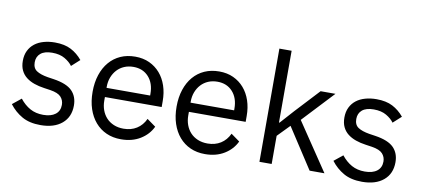

<svg xmlns="http://www.w3.org/2000/svg" viewBox="-69 -982 2727 1236"><g transform="rotate(10 1294.5 -364.0)"><path d="M240 12Q168 12 119.5 -15.5Q71 -43 36 -89L93 -135Q123 -97 160 -76.5Q197 -56 246 -56Q297 -56 325.5 -78Q354 -100 354 -140Q354 -170 334.5 -191.5Q315 -213 264 -221L223 -227Q187 -232 157 -242.5Q127 -253 104.5 -270.5Q82 -288 69.5 -314Q57 -340 57 -376Q57 -414 71 -442.5Q85 -471 109.5 -490Q134 -509 168 -518.5Q202 -528 241 -528Q304 -528 346.5 -506Q389 -484 421 -445L368 -397Q351 -421 318 -440.5Q285 -460 235 -460Q185 -460 159.5 -438.5Q134 -417 134 -380Q134 -342 159.5 -325Q185 -308 233 -300L273 -294Q359 -281 395 -244.5Q431 -208 431 -149Q431 -74 380 -31Q329 12 240 12Z M766 12Q713 12 670.5 -7Q628 -26 597.5 -61.5Q567 -97 550.5 -146.5Q534 -196 534 -258Q534 -319 550.5 -369Q567 -419 597.5 -454.5Q628 -490 670.5 -509Q713 -528 766 -528Q818 -528 859 -509Q900 -490 929 -456.5Q958 -423 973.5 -377Q989 -331 989 -276V-238H618V-214Q618 -181 628.5 -152.5Q639 -124 658.5 -103Q678 -82 706.5 -70Q735 -58 771 -58Q820 -58 856.5 -81Q893 -104 913 -147L970 -106Q945 -53 892 -20.5Q839 12 766 12ZM766 -461Q733 -461 706 -449.5Q679 -438 659.5 -417Q640 -396 629 -367.5Q618 -339 618 -305V-298H903V-309Q903 -378 865.5 -419.5Q828 -461 766 -461Z M1315 12Q1262 12 1219.5 -7Q1177 -26 1146.5 -61.5Q1116 -97 1099.5 -146.5Q1083 -196 1083 -258Q1083 -319 1099.5 -369Q1116 -419 1146.5 -454.5Q1177 -490 1219.5 -509Q1262 -528 1315 -528Q1367 -528 1408 -509Q1449 -490 1478 -456.5Q1507 -423 1522.5 -377Q1538 -331 1538 -276V-238H1167V-214Q1167 -181 1177.5 -152.5Q1188 -124 1207.5 -103Q1227 -82 1255.5 -70Q1284 -58 1320 -58Q1369 -58 1405.5 -81Q1442 -104 1462 -147L1519 -106Q1494 -53 1441 -20.5Q1388 12 1315 12ZM1315 -461Q1282 -461 1255 -449.5Q1228 -438 1208.5 -417Q1189 -396 1178 -367.5Q1167 -339 1167 -305V-298H1452V-309Q1452 -378 1414.5 -419.5Q1377 -461 1315 -461Z M1670 -740H1750V-271H1754L1833 -359L1979 -516H2076L1885 -312L2095 0H1998L1827 -263L1750 -184V0H1670Z M2342 12Q2270 12 2221.5 -15.5Q2173 -43 2138 -89L2195 -135Q2225 -97 2262 -76.5Q2299 -56 2348 -56Q2399 -56 2427.5 -78Q2456 -100 2456 -140Q2456 -170 2436.5 -191.5Q2417 -213 2366 -221L2325 -227Q2289 -232 2259 -242.5Q2229 -253 2206.5 -270.5Q2184 -288 2171.5 -314Q2159 -340 2159 -376Q2159 -414 2173 -442.5Q2187 -471 2211.5 -490Q2236 -509 2270 -518.5Q2304 -528 2343 -528Q2406 -528 2448.5 -506Q2491 -484 2523 -445L2470 -397Q2453 -421 2420 -440.5Q2387 -460 2337 -460Q2287 -460 2261.5 -438.5Q2236 -417 2236 -380Q2236 -342 2261.5 -325Q2287 -308 2335 -300L2375 -294Q2461 -281 2497 -244.5Q2533 -208 2533 -149Q2533 -74 2482 -31Q2431 12 2342 12Z"/></g></svg>

Font: IBM Plex Sans Devanagari
Style: Regular
Weight: 400
Designer: Mike Abbink, Paul van der Laan, Pieter van Rosmalen, Erin McLaughlin
Foundry: Bold Monday
Version: Version 1.1